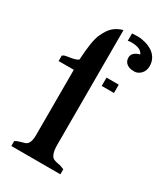

<svg xmlns="http://www.w3.org/2000/svg" viewBox="-179 -785 743 861"><g transform="rotate(30 192.5 -354.5)"><path d="M202.6 -107.9Q202.6 -54.2 224.6 -43Q235.4 -38.1 249.5 -36.1Q263.7 -34.2 280.8 -25.9V0H26.9V-25.9Q36.6 -32.2 53 -36.4Q69.3 -40.5 76.2 -43.2Q83 -45.9 87.9 -52.2Q98.6 -65.4 98.6 -99.1V-436H20V-463.9Q26.9 -471.2 47.9 -473.6Q87.9 -479 97.7 -488.8Q103 -587.9 119.4 -624Q135.7 -660.2 154.8 -677Q173.8 -693.8 202.6 -701.7ZM322.3 -644.5Q312 -671.9 258.8 -671.9Q251.5 -671.9 243.2 -669.4V-708Q253.9 -709 272.9 -709Q292 -709 313.7 -702.9Q335.4 -696.8 351.6 -685.5Q385.3 -660.6 385.3 -620.1Q385.3 -593.8 368.2 -578.1Q353.5 -564.9 337.4 -564.9Q321.3 -564.9 312.7 -567.6Q304.2 -570.3 297.9 -575.2Q283.2 -586.4 283.2 -606Q283.2 -634.3 322.3 -644.5ZM243.2 -479H306.6V-436H243.2Z"/></g></svg>

Font: Stardos Stencil
Style: Regular
Weight: 400
Version: Version 1.000